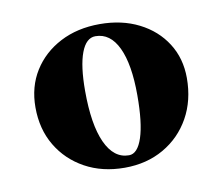

<svg xmlns="http://www.w3.org/2000/svg" viewBox="-55 -783 640 549"><g transform="rotate(-10 264.5 -508.5)"><path d="M266 -300Q201 -300 151 -327.5Q101 -355 72.5 -403Q44 -451 44 -514Q44 -574 72.5 -619.5Q101 -665 151 -691Q201 -717 266 -717Q330 -717 379.5 -692Q429 -667 457 -623Q485 -579 485 -522Q485 -457 457 -407Q429 -357 379.5 -328.5Q330 -300 266 -300ZM284 -333Q309 -333 323 -375.5Q337 -418 337 -498Q337 -588 314 -636.5Q291 -685 248 -685Q221 -685 206.5 -646.5Q192 -608 192 -536Q192 -438 216 -385.5Q240 -333 284 -333Z"/></g></svg>

Font: Wittgenstein Black
Style: Regular
Weight: 900
Designer: Jörg Drees
Foundry: Jörg Drees
Version: Version 1.303; ttfautohint (v1.8.4.7-5d5b)